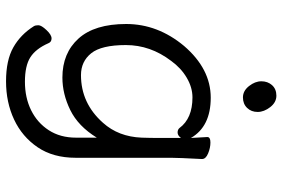

<svg xmlns="http://www.w3.org/2000/svg" viewBox="-166 -572 913 620"><g transform="rotate(90 290.0 -261.5)"><path d="M425 -390Q417 -379 407.5 -379Q398 -379 393 -385Q362 -427 294 -427Q262 -427 230.5 -408.5Q199 -390 176 -358Q125 -291 125 -212Q125 -133 151.5 -100Q178 -67 222 -67Q313 -67 376 -138Q421 -188 424 -263Q425 -290 425 -324ZM493 -457Q489 -381 489 -358V-50Q489 23 455 73Q421 123 365.5 149Q310 175 242 175Q174 175 132.5 151.5Q91 128 64 85Q61 80 61 70.5Q61 61 76.5 44.5Q92 28 103.5 28Q115 28 119 38Q137 79 164.5 96.5Q192 114 243.5 114Q295 114 335.5 94Q376 74 400 37Q424 0 424 -51V-118Q387 -58 335 -32.5Q283 -7 230 -7Q151 -7 104 -59Q57 -111 57 -213Q57 -315 128 -400Q202 -486 295 -486Q388 -486 425 -422L422 -475Q422 -485 439.5 -485Q457 -485 475 -477.5Q493 -470 493 -458ZM288.5 -698Q310 -698 325.5 -678Q341 -658 341 -637.5Q341 -617 328 -603.5Q315 -590 294 -590Q273 -590 257.5 -609.5Q242 -629 242 -649.5Q242 -670 254.5 -684Q267 -698 288.5 -698Z"/></g></svg>

Font: QiushuiShotai
Style: Regular
Weight: 600
Designer: Fontworks Inc.
Foundry: Fontworks Inc.
Version: Version 1.250